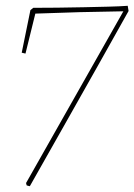

<svg xmlns="http://www.w3.org/2000/svg" viewBox="-20 -531 464 663"><path d="M83 112Q79 111 76.5 110.5Q74 110 72 109L70 101L406 -492Q330 -491 254.5 -489Q179 -487 102 -484L68 -346L55 -349L85 -496L95 -504Q132 -504 177.5 -504.5Q223 -505 269 -506Q315 -507 355 -508Q395 -509 421 -511L424 -493Q376 -407 318 -304Q260 -201 199.5 -94Q139 13 83 112Z"/></svg>

Font: Labrada Thin
Style: Italic
Weight: 100
Italic angle: -7°
Designer: Mercedes Jáuregui
Foundry: Omnibus-Type Team
Version: Version 1.000; ttfautohint (v1.8.4.7-5d5b)